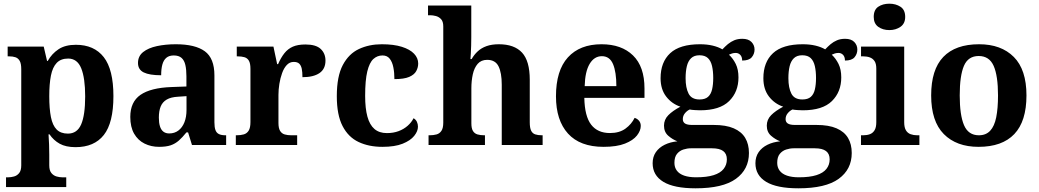

<svg xmlns="http://www.w3.org/2000/svg" viewBox="-20 -790 5660 1046"><path d="M12.8 229V176H24.8Q39.7 176 56.2 171.5Q72.7 167.1 84.2 153.1Q95.8 139 95.8 110.9V-412.7Q95.8 -443.8 87.2 -458.6Q78.6 -473.4 63.9 -478.2Q49.2 -483 30.1 -483H21.7V-536H218.2L236.3 -458.2H240.3Q262.1 -497.2 298.7 -521.6Q335.3 -546 393.3 -546Q492.9 -546 545.4 -478.6Q597.9 -411.3 597.9 -266.1Q597.9 -121.1 545.7 -54.7Q493.4 11.7 391.5 11.7Q338.8 11.7 305.2 -7Q271.6 -25.7 249.6 -58.3H244.4Q246.4 -31.6 247.4 -2Q248.4 27.6 248.4 53V110.7Q248.4 139.1 260.2 153Q272 167 288.5 171.5Q304.9 176 318.8 176H340.9V229ZM350 -62.1Q400.4 -62.1 422.2 -112.4Q444 -162.7 444 -264.8Q444 -364.8 422.5 -417.9Q400.9 -471 351.3 -471Q311.5 -471 289 -447.4Q266.4 -423.8 257.4 -378.1Q248.4 -332.3 248.4 -266.1Q248.4 -197.7 257.4 -152.3Q266.4 -106.9 288.6 -84.5Q310.8 -62.1 350 -62.1Z M846.5 10Q803.1 10 767.3 -7.8Q731.5 -25.6 710.6 -61.8Q689.8 -98 689.8 -153.1Q689.8 -234.6 745.3 -273.2Q800.9 -311.7 914 -315.8L995.6 -318.8V-374.2Q995.6 -410.7 989.8 -435.9Q984.1 -461.1 969.1 -474.5Q954 -487.9 926.5 -487.9Q901.1 -487.9 886 -475Q871 -462.2 864.5 -438.3Q858 -414.4 858 -380Q794.5 -380 763.1 -395.4Q731.8 -410.8 731.8 -446.9Q731.8 -484.1 759.8 -506.4Q787.9 -528.7 834.8 -538.8Q881.8 -548.9 937.9 -548.9Q1043.2 -548.9 1095.7 -510.8Q1148.1 -472.6 1148.1 -379.1V-123.9Q1148.1 -96.4 1153.9 -81.1Q1159.6 -65.8 1173 -59.4Q1186.4 -53 1208.4 -53H1212V0H1025.9L1004.7 -68.6H995.6Q974 -41.8 954.3 -24.3Q934.6 -6.9 909.8 1.6Q885 10 846.5 10ZM901.9 -63Q930.8 -63 951.9 -78.9Q973 -94.7 984.6 -123.6Q996.1 -152.5 996.1 -191V-266.2L951.2 -263.2Q911.1 -261.2 888.2 -247.6Q865.2 -234.1 855.3 -209.6Q845.4 -185.1 845.4 -149.1Q845.4 -121 851.5 -101.6Q857.6 -82.3 870.2 -72.7Q882.9 -63 901.9 -63Z M1264.7 0V-53H1268.8Q1291.8 -53 1308.6 -58Q1325.3 -63 1334.9 -78.5Q1344.4 -94 1344.4 -125V-415Q1344.4 -445 1335.8 -459.5Q1327.2 -474 1311.3 -478.5Q1295.5 -483 1273.5 -483H1269.9V-536H1469.7L1489.9 -440.5H1494.9Q1510.2 -475.7 1529.2 -499.8Q1548.3 -524 1575.6 -535.9Q1602.9 -547.7 1644 -547.7Q1701.4 -547.7 1727.3 -523.2Q1753.2 -498.7 1753.2 -459.7Q1753.2 -414.2 1720.4 -391.8Q1687.6 -369.5 1627.7 -369.5Q1627.7 -397.5 1623.9 -415.7Q1620 -433.8 1610 -443.3Q1599.9 -452.7 1580.5 -452.7Q1558.3 -452.7 1542.5 -436Q1526.7 -419.2 1516.9 -391.8Q1507 -364.5 1502 -333.2Q1497 -302 1497 -273V-120Q1497 -91 1506.2 -76.5Q1515.4 -62 1531.3 -57.5Q1547.2 -53 1566.8 -53H1598.9V0Z M2063.2 10Q1989.6 10 1933.8 -16.3Q1877.9 -42.5 1846.4 -103Q1814.9 -163.5 1814.9 -266.2Q1814.9 -374.3 1847.6 -435.8Q1880.3 -497.3 1935.7 -523.1Q1991.1 -548.9 2059.9 -548.9Q2125.1 -548.9 2169.2 -535Q2213.2 -521.1 2235.8 -497.4Q2258.3 -473.8 2258.3 -444Q2258.3 -422.7 2247.7 -402.9Q2237.1 -383.1 2209.2 -371Q2181.3 -359 2128.7 -359Q2128.7 -393.9 2122.9 -423Q2117.2 -452.2 2103.2 -470.1Q2089.3 -487.9 2064 -487.9Q2035.3 -487.9 2014 -468.5Q1992.8 -449 1981 -401.1Q1969.3 -353.1 1969.3 -267.2Q1969.3 -199.6 1981.6 -154.7Q1993.9 -109.7 2020 -87.3Q2046 -64.9 2087.8 -64.9Q2122.9 -64.9 2151.5 -75.6Q2180.1 -86.3 2201.1 -105Q2222 -123.6 2233 -145.9Q2245.6 -138.7 2251.3 -126.3Q2257 -113.9 2257 -99.9Q2257 -75.2 2236.5 -49.7Q2216.1 -24.2 2173.6 -7.1Q2131.2 10 2063.2 10Z M2314.7 0V-53H2320.4Q2341.7 -53 2358.4 -57.7Q2375.2 -62.4 2385 -77.4Q2394.9 -92.3 2394.9 -122.1V-645.9Q2394.9 -673 2382.8 -685.8Q2370.7 -698.6 2354.2 -702.8Q2337.8 -707 2323.9 -707H2311.8V-760H2547.5V-587.6Q2547.5 -564.3 2546.8 -540.8Q2546 -517.2 2545 -498Q2544 -478.8 2542.9 -468.3H2549.6Q2562.9 -492 2582.4 -510.1Q2601.8 -528.3 2630.2 -538.6Q2658.6 -548.9 2697.8 -548.9Q2782 -548.9 2824.1 -503.3Q2866.1 -457.6 2866.1 -355.8V-123.9Q2866.1 -93.4 2873.5 -78.2Q2880.9 -63 2895.8 -58Q2910.6 -53 2932.6 -53H2936.2V0H2713.5V-328.8Q2713.5 -393.2 2696 -428.6Q2678.4 -464 2634.2 -464Q2601.4 -464 2582.5 -442.3Q2563.6 -420.5 2555.8 -385.2Q2548 -349.9 2548 -309V-118.3Q2548 -90.4 2556.6 -76.5Q2565.2 -62.6 2580.8 -57.8Q2596.4 -53 2618.4 -53H2622V0Z M3268.1 10Q3140 10 3074.4 -62.3Q3008.9 -134.6 3008.9 -265.2Q3008.9 -405.7 3073.8 -477.3Q3138.8 -548.9 3257 -548.9Q3366.2 -548.9 3428.6 -488Q3491.1 -427.2 3491.1 -308.2V-256.9H3163.3Q3165.3 -156.6 3200.5 -110.9Q3235.7 -65.2 3303 -65.2Q3354.4 -65.2 3387.5 -89.3Q3420.5 -113.4 3437.3 -147.9Q3451.3 -143.8 3461.1 -132.5Q3470.8 -121.1 3470.8 -104.1Q3470.8 -78.3 3450.1 -51.8Q3429.3 -25.3 3384.8 -7.7Q3340.3 10 3268.1 10ZM3337.9 -320.8Q3337.9 -397.3 3319.8 -440.6Q3301.6 -483.9 3259 -483.9Q3217.4 -483.9 3192.4 -442.1Q3167.4 -400.4 3165.3 -320.8Z M3769.6 235.9Q3652.3 235.9 3593.9 200.6Q3535.5 165.3 3535.5 99.2Q3535.5 64.3 3553 38.9Q3570.5 13.6 3601.1 -1.4Q3631.6 -16.4 3670.4 -20.1Q3644 -30.2 3620.7 -50.4Q3597.4 -70.7 3597.4 -105.6Q3597.4 -138.5 3621 -162.5Q3644.7 -186.5 3686.8 -208.8Q3639.7 -224.5 3609.3 -264Q3578.8 -303.5 3578.8 -363.9Q3578.8 -451.6 3631.3 -500.3Q3683.8 -548.9 3793.5 -548.9Q3831.8 -548.9 3862.6 -541.5Q3893.5 -534.1 3915.6 -521.1Q3929.7 -536.2 3945.1 -549.3Q3960.6 -562.3 3979.9 -570.5Q3999.3 -578.6 4024.2 -578.6Q4057.1 -578.6 4073.9 -561.4Q4090.7 -544.1 4090.7 -520.2Q4090.7 -496.3 4075.6 -478.2Q4060.5 -460.1 4023.2 -460.1Q4023.2 -480.4 4013 -491Q4002.7 -501.6 3988.5 -501.6Q3976.7 -501.6 3967.8 -498.6Q3959 -495.6 3951.3 -492Q3973.5 -471.5 3988.3 -441.6Q4003.1 -411.6 4003.1 -368.1Q4003.1 -289.4 3952.2 -239.3Q3901.3 -189.1 3793.5 -189.1Q3782.6 -189.1 3764.5 -190.3Q3746.4 -191.5 3737.6 -193.5Q3723.8 -187.6 3711.8 -173.5Q3699.9 -159.3 3699.9 -141Q3699.9 -124.7 3712.2 -117Q3724.6 -109.3 3750.8 -109.3H3867.9Q3934.9 -109.3 3977.2 -91Q4019.6 -72.7 4039.9 -38.6Q4060.2 -4.5 4060.2 43.7Q4060.2 132.6 3989 184.3Q3917.8 235.9 3769.6 235.9ZM3772.2 175.9Q3830.9 175.9 3867.8 164.2Q3904.8 152.5 3922.3 130.2Q3939.9 107.9 3939.9 78.1Q3939.9 47.8 3920 32.9Q3900.1 17.9 3859.3 17.9H3743.4Q3723.5 17.9 3702.8 24.6Q3682.2 31.2 3668.2 48.3Q3654.2 65.4 3654.2 97.3Q3654.2 122.2 3667.6 139.9Q3680.9 157.6 3707.4 166.8Q3734 175.9 3772.2 175.9ZM3791.1 -248.1Q3821.2 -248.1 3837.2 -262.3Q3853.2 -276.4 3859.4 -303Q3865.6 -329.5 3865.6 -365Q3865.6 -401.9 3859.2 -429.9Q3852.8 -458 3836.8 -473.4Q3820.7 -488.9 3790.6 -488.9Q3761.5 -488.9 3745 -472.9Q3728.5 -457 3721.8 -428.9Q3715.1 -400.9 3715.1 -364Q3715.1 -311.6 3731.4 -279.9Q3747.7 -248.1 3791.1 -248.1Z M4329.6 235.9Q4212.3 235.9 4153.9 200.6Q4095.5 165.3 4095.5 99.2Q4095.5 64.3 4113 38.9Q4130.5 13.6 4161.1 -1.4Q4191.6 -16.4 4230.4 -20.1Q4204 -30.2 4180.7 -50.4Q4157.4 -70.7 4157.4 -105.6Q4157.4 -138.5 4181 -162.5Q4204.7 -186.5 4246.8 -208.8Q4199.7 -224.5 4169.3 -264Q4138.8 -303.5 4138.8 -363.9Q4138.8 -451.6 4191.3 -500.3Q4243.8 -548.9 4353.5 -548.9Q4391.8 -548.9 4422.6 -541.5Q4453.5 -534.1 4475.6 -521.1Q4489.7 -536.2 4505.1 -549.3Q4520.6 -562.3 4539.9 -570.5Q4559.3 -578.6 4584.2 -578.6Q4617.1 -578.6 4633.9 -561.4Q4650.7 -544.1 4650.7 -520.2Q4650.7 -496.3 4635.6 -478.2Q4620.5 -460.1 4583.2 -460.1Q4583.2 -480.4 4573 -491Q4562.7 -501.6 4548.5 -501.6Q4536.7 -501.6 4527.8 -498.6Q4519 -495.6 4511.3 -492Q4533.5 -471.5 4548.3 -441.6Q4563.1 -411.6 4563.1 -368.1Q4563.1 -289.4 4512.2 -239.3Q4461.3 -189.1 4353.5 -189.1Q4342.6 -189.1 4324.5 -190.3Q4306.4 -191.5 4297.6 -193.5Q4283.8 -187.6 4271.8 -173.5Q4259.9 -159.3 4259.9 -141Q4259.9 -124.7 4272.2 -117Q4284.6 -109.3 4310.8 -109.3H4427.9Q4494.9 -109.3 4537.2 -91Q4579.6 -72.7 4599.9 -38.6Q4620.2 -4.5 4620.2 43.7Q4620.2 132.6 4549 184.3Q4477.8 235.9 4329.6 235.9ZM4332.2 175.9Q4390.9 175.9 4427.8 164.2Q4464.8 152.5 4482.3 130.2Q4499.9 107.9 4499.9 78.1Q4499.9 47.8 4480 32.9Q4460.1 17.9 4419.3 17.9H4303.4Q4283.5 17.9 4262.8 24.6Q4242.2 31.2 4228.2 48.3Q4214.2 65.4 4214.2 97.3Q4214.2 122.2 4227.6 139.9Q4240.9 157.6 4267.4 166.8Q4294 175.9 4332.2 175.9ZM4351.1 -248.1Q4381.2 -248.1 4397.2 -262.3Q4413.2 -276.4 4419.4 -303Q4425.6 -329.5 4425.6 -365Q4425.6 -401.9 4419.2 -429.9Q4412.8 -458 4396.8 -473.4Q4380.7 -488.9 4350.6 -488.9Q4321.5 -488.9 4305 -472.9Q4288.5 -457 4281.8 -428.9Q4275.1 -400.9 4275.1 -364Q4275.1 -311.6 4291.4 -279.9Q4307.7 -248.1 4351.1 -248.1Z M4670.6 0V-53H4683Q4703.3 -53 4719.2 -59Q4735.1 -64.9 4744.5 -80.3Q4754 -95.7 4754 -124.1V-416.1Q4754 -443.2 4744.3 -457.4Q4734.5 -471.7 4718.6 -477.3Q4702.7 -483 4683 -483H4670.8V-536H4906V-123.9Q4906 -95.8 4915.3 -80.3Q4924.5 -64.8 4940.9 -58.9Q4957.3 -53 4977 -53H4988.8V0ZM4825.4 -626.1Q4789.3 -626.1 4764.6 -643.9Q4740 -661.7 4740 -698Q4740 -736.5 4764.6 -753.2Q4789.3 -769.9 4825.4 -769.9Q4860 -769.9 4885.7 -753.2Q4911.4 -736.5 4911.4 -698Q4911.4 -661.7 4885.7 -643.9Q4860 -626.1 4825.4 -626.1Z M5310.9 10Q5190.8 10 5121.8 -59.6Q5052.9 -129.2 5052.9 -270.2Q5052.9 -410.7 5119 -479.8Q5185.2 -548.9 5314.1 -548.9Q5434.2 -548.9 5503.1 -479.8Q5572.1 -410.7 5572.1 -270.2Q5572.1 -129.2 5505.9 -59.6Q5439.8 10 5310.9 10ZM5313 -53Q5351.4 -53 5374.4 -77.7Q5397.5 -102.3 5407.3 -150.9Q5417.1 -199.6 5417.1 -270.2Q5417.1 -377.5 5393.3 -431.2Q5369.5 -484.9 5311.9 -484.9Q5254.4 -484.9 5231.4 -431.2Q5208.5 -377.5 5208.5 -270.3Q5208.5 -163.1 5231.9 -108.1Q5255.4 -53 5313 -53Z"/></svg>

Font: Noto Serif Hebrew
Style: Regular
Weight: 400
Designer: Monotype Design Team
Foundry: Monotype Imaging Inc.
Version: Version 2.003